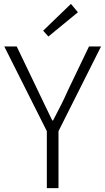

<svg xmlns="http://www.w3.org/2000/svg" viewBox="-20 -968 542 988"><path d="M221 0H281V-293L500 -729H438L331 -506C308 -453 281 -402 253 -348H249C222 -402 199 -453 173 -506L66 -729H2L221 -293ZM229 -780 381 -905 345 -948 202 -810Z"/></svg>

Font: Noto Sans Japanese Light
Style: Regular
Weight: 300
Designer: Ryoko NISHIZUKA (kana & ideographs); Paul D. Hunt (Latin, Greek & Cyrillic); Wenlong ZHANG (bopomofo); Sandoll Communica
Foundry: Adobe Systems Incorporated
Version: Version 1.000;PS 1;hotconv 1.0.78;makeotf.lib2.5.61930